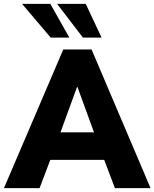

<svg xmlns="http://www.w3.org/2000/svg" viewBox="-38 -975 800 995"><path d="M290 -718.8H436.5L742.2 0H557.6L502 -146.5H222.7L167 0H-17.6ZM449.2 -289.1 363.3 -524.4H361.3L275.4 -289.1ZM257.8 -955.1H406.2L488.3 -780.3H391.6ZM222.7 -955.1 321.3 -780.3H224.6L76.2 -955.1Z"/></svg>

Font: Min Sans Black
Style: Regular
Weight: 900
Designer: Jinseong-Kim, NotoSansCJK, Nunito
Foundry: Jinseong-Kim
Version: Version 1.000